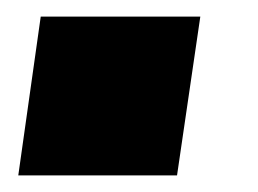

<svg xmlns="http://www.w3.org/2000/svg" viewBox="-20 -211 311 231"><path d="M221 -191 193 0H2L29 -191Z"/></svg>

Font: Pathway Extreme Condensed Black
Style: Italic
Weight: 900
Width: 3
Italic angle: -8°
Version: Version 1.001;gftools[0.9.26]